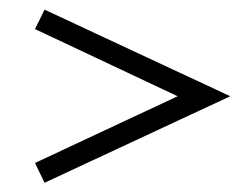

<svg xmlns="http://www.w3.org/2000/svg" viewBox="-20 -418 531 406"><path d="M74.2 -31.5 54 -73.4 355.6 -214.5 54 -356.5 74.2 -397.6 466.9 -214.5Z"/></svg>

Font: Playfair 9pt
Style: Regular
Weight: 400
Designer: Claus Eggers Sørensen
Foundry: Claus Eggers Sørensen
Version: Version 2.203